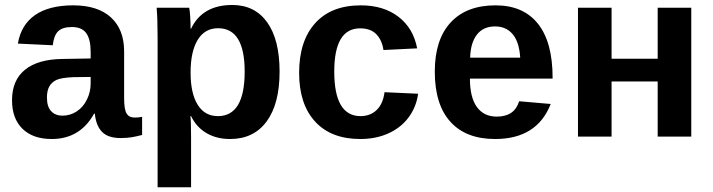

<svg xmlns="http://www.w3.org/2000/svg" viewBox="-20 -560 2923 787"><path d="M191.9 9.8Q115.2 9.8 72.3 -32Q29.3 -73.7 29.3 -149.4Q29.3 -231.4 82.8 -274.4Q136.2 -317.4 237.8 -318.4L351.6 -320.3V-347.2Q351.6 -398.9 333.5 -424.1Q315.4 -449.2 274.4 -449.2Q236.3 -449.2 218.5 -431.9Q200.7 -414.6 196.3 -374.5L53.2 -381.3Q66.4 -458.5 123.8 -498.3Q181.2 -538.1 280.3 -538.1Q380.4 -538.1 434.6 -488.8Q488.8 -439.5 488.8 -348.6V-156.2Q488.8 -111.8 498.8 -95Q508.8 -78.1 532.2 -78.1Q547.9 -78.1 562.5 -81.1V-6.8Q550.3 -3.9 540.5 -1.5Q530.8 1 521 2.4Q511.2 3.9 500.2 4.9Q489.3 5.9 474.6 5.9Q422.9 5.9 398.2 -19.5Q373.5 -44.9 368.7 -94.2H365.7Q308.1 9.8 191.9 9.8ZM351.6 -244.6 281.2 -243.7Q233.4 -241.7 213.4 -233.2Q193.4 -224.6 182.9 -207Q172.4 -189.5 172.4 -160.2Q172.4 -122.6 189.7 -104.2Q207 -85.9 235.8 -85.9Q268.1 -85.9 294.7 -103.5Q321.3 -121.1 336.4 -152.1Q351.6 -183.1 351.6 -217.8Z M1126 -266.6Q1126 -134.3 1073 -62.3Q1020 9.8 923.3 9.8Q867.7 9.8 826.4 -14.4Q785.2 -38.6 763.2 -84H760.3Q763.2 -69.3 763.2 4.9V207.5H626V-406.7Q626 -481.4 622.1 -528.3H755.4Q757.8 -519.5 759.5 -493.7Q761.2 -467.8 761.2 -442.4H763.2Q809.6 -539.6 932.1 -539.6Q1024.4 -539.6 1075.2 -468.5Q1126 -397.5 1126 -266.6ZM982.9 -266.6Q982.9 -444.3 874 -444.3Q819.3 -444.3 790.3 -396.5Q761.2 -348.6 761.2 -262.7Q761.2 -177.2 790.3 -130.6Q819.3 -84 873 -84Q982.9 -84 982.9 -266.6Z M1457 9.8Q1336.9 9.8 1271.5 -61.8Q1206.1 -133.3 1206.1 -261.2Q1206.1 -392.1 1272 -465.1Q1337.9 -538.1 1459 -538.1Q1552.2 -538.1 1613.3 -491.2Q1674.3 -444.3 1689.9 -361.8L1551.8 -355Q1545.9 -395.5 1522.5 -419.7Q1499 -443.8 1456.1 -443.8Q1350.1 -443.8 1350.1 -266.6Q1350.1 -84 1458 -84Q1497.1 -84 1523.4 -108.6Q1549.8 -133.3 1556.2 -182.1L1693.8 -175.8Q1686.5 -121.6 1655 -79.1Q1623.5 -36.6 1572.3 -13.4Q1521 9.8 1457 9.8Z M2009.3 9.8Q1890.1 9.8 1826.2 -60.8Q1762.2 -131.3 1762.2 -266.6Q1762.2 -397.5 1827.1 -467.8Q1892.1 -538.1 2011.2 -538.1Q2125 -538.1 2185.1 -462.6Q2245.1 -387.2 2245.1 -241.7V-237.8H1906.2Q1906.2 -160.6 1934.8 -121.3Q1963.4 -82 2016.1 -82Q2088.9 -82 2107.9 -145L2237.3 -133.8Q2181.2 9.8 2009.3 9.8ZM2009.3 -451.7Q1960.9 -451.7 1934.8 -418Q1908.7 -384.3 1907.2 -323.7H2112.3Q2108.4 -387.7 2081.5 -419.7Q2054.7 -451.7 2009.3 -451.7Z M2486.8 -528.3V-319.3H2675.8V-528.3H2813.5V0H2675.8V-226.1H2486.8V0H2349.1V-528.3Z"/></svg>

Font: Liberation Sans
Style: Bold
Weight: 700
Designer: Steve Matteson
Foundry: Ascender Corporation
Version: Version 2.1.5